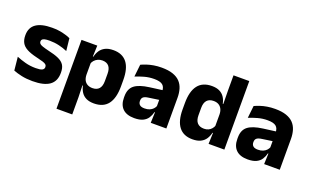

<svg xmlns="http://www.w3.org/2000/svg" viewBox="-88 -1114 2826 1739"><g transform="rotate(20 1325.0 -244.0)"><path d="M226 12Q167.5 12 120.5 1.8Q73.5 -8.5 40 -22L27 -150.5Q65.5 -134.5 112.2 -121.8Q159 -109 213.5 -109Q257 -109 275.2 -118.2Q293.5 -127.5 293.5 -147V-149Q293.5 -162.5 284.2 -171.2Q275 -180 252.2 -187Q229.5 -194 188.5 -203.5Q127 -218 91 -237.8Q55 -257.5 39.8 -286.2Q24.5 -315 24.5 -354.5V-358.5Q24.5 -431.5 76.5 -467.8Q128.5 -504 229.5 -504Q286.5 -504 332 -493.5Q377.5 -483 408.5 -468.5L421.5 -349Q385.5 -365 341.2 -375.5Q297 -386 248.5 -386Q219 -386 202.2 -382Q185.5 -378 178.8 -370.5Q172 -363 172 -352V-350.5Q172 -338.5 180 -330Q188 -321.5 209.2 -314Q230.5 -306.5 270.5 -297Q332.5 -283.5 370.5 -266.2Q408.5 -249 426 -221.8Q443.5 -194.5 443.5 -149.5V-145Q443.5 -65.5 390 -26.8Q336.5 12 226 12Z M817.5 11.5Q773.5 11.5 743.5 -3Q713.5 -17.5 695.8 -44.2Q678 -71 670.5 -106.5H631L667 -209.5Q668 -179 678.8 -158Q689.5 -137 709.8 -125.8Q730 -114.5 758 -114.5Q800 -114.5 821.8 -139.2Q843.5 -164 843.5 -213V-283Q843.5 -332 822.2 -356.5Q801 -381 759 -381Q735.5 -381 716.2 -372Q697 -363 683.8 -348.2Q670.5 -333.5 664.5 -314.5L629.5 -385H670Q677.5 -418 695 -444.8Q712.5 -471.5 743.5 -487.2Q774.5 -503 822.5 -503Q908.5 -503 952.8 -446.8Q997 -390.5 997 -278V-218Q997 -104.5 952.8 -46.5Q908.5 11.5 817.5 11.5ZM669 172H517V-491.5H669L664 -359L667 -341.5V-152.5L665 -126.5L669 5Z M1513.5 0H1363L1367.5 -123L1364 -130.5V-284L1363 -304Q1363 -345 1339 -364.5Q1315 -384 1258.5 -384Q1209 -384 1164.5 -371.5Q1120 -359 1080.5 -343L1093.5 -461.5Q1117 -472.5 1146.2 -482.2Q1175.5 -492 1211 -498Q1246.5 -504 1287 -504Q1351.5 -504 1395 -489Q1438.5 -474 1464.5 -446.5Q1490.5 -419 1502 -380.8Q1513.5 -342.5 1513.5 -296.5ZM1206.5 11.5Q1133 11.5 1095 -25.5Q1057 -62.5 1057 -131V-144.5Q1057 -217 1101.8 -251.8Q1146.5 -286.5 1244 -299L1376 -316.5L1385 -224.5L1268 -207.5Q1232.5 -203 1218 -191Q1203.5 -179 1203.5 -155.5V-152Q1203.5 -129.5 1218 -116.2Q1232.5 -103 1264.5 -103Q1292.5 -103 1312.8 -111.5Q1333 -120 1346 -133.8Q1359 -147.5 1365.5 -164.5L1387 -102.5H1362Q1354 -70.5 1337.2 -44.5Q1320.5 -18.5 1289 -3.5Q1257.5 11.5 1206.5 11.5Z M1767 11.5Q1681 11.5 1636.8 -45Q1592.5 -101.5 1592.5 -213V-273.5Q1592.5 -387 1637 -445Q1681.5 -503 1771.5 -503Q1815.5 -503 1845 -488.5Q1874.5 -474 1892.2 -447.5Q1910 -421 1917 -385H1958.5L1922.5 -286Q1921.5 -316.5 1910.5 -337.5Q1899.5 -358.5 1879.8 -369.8Q1860 -381 1832 -381Q1790 -381 1768 -356.5Q1746 -332 1746 -283V-212.5Q1746 -164 1768.2 -139.2Q1790.5 -114.5 1834 -114.5Q1857 -114.5 1875.2 -123Q1893.5 -131.5 1906.2 -146.5Q1919 -161.5 1925 -180.5L1962.5 -106.5H1919.5Q1912 -73.5 1894.5 -46.5Q1877 -19.5 1846 -4Q1815 11.5 1767 11.5ZM2072.5 0H1920.5L1925 -124.5L1922.5 -150.5V-349.5V-371L1920.5 -513.5V-660.5H2072.5Z M2606.5 0H2456L2460.5 -123L2457 -130.5V-284L2456 -304Q2456 -345 2432 -364.5Q2408 -384 2351.5 -384Q2302 -384 2257.5 -371.5Q2213 -359 2173.5 -343L2186.5 -461.5Q2210 -472.5 2239.2 -482.2Q2268.5 -492 2304 -498Q2339.5 -504 2380 -504Q2444.5 -504 2488 -489Q2531.5 -474 2557.5 -446.5Q2583.5 -419 2595 -380.8Q2606.5 -342.5 2606.5 -296.5ZM2299.5 11.5Q2226 11.5 2188 -25.5Q2150 -62.5 2150 -131V-144.5Q2150 -217 2194.8 -251.8Q2239.5 -286.5 2337 -299L2469 -316.5L2478 -224.5L2361 -207.5Q2325.5 -203 2311 -191Q2296.5 -179 2296.5 -155.5V-152Q2296.5 -129.5 2311 -116.2Q2325.5 -103 2357.5 -103Q2385.5 -103 2405.8 -111.5Q2426 -120 2439 -133.8Q2452 -147.5 2458.5 -164.5L2480 -102.5H2455Q2447 -70.5 2430.2 -44.5Q2413.5 -18.5 2382 -3.5Q2350.5 11.5 2299.5 11.5Z"/></g></svg>

Font: Anek Devanagari
Style: Bold
Weight: 700
Designer: Kailash Malviya (Devanagari) & Yesha Goshar (Latin)
Foundry: Ek Type
Version: Version 1.003